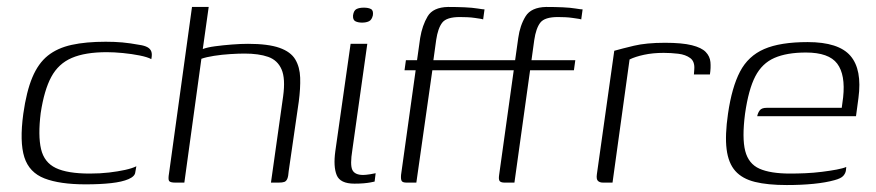

<svg xmlns="http://www.w3.org/2000/svg" viewBox="-20 -525 2518 552"><path d="M226 5Q152 5 108 -12Q64 -29 50 -73Q36 -117 47 -198Q56 -262 73 -302.5Q90 -343 117.5 -365Q145 -387 186 -396Q227 -405 284 -405Q310 -405 332 -403Q354 -401 381 -396Q395 -394 403.5 -389.5Q412 -385 415 -377Q418 -369 415 -355Q404 -361 381.5 -365.5Q359 -370 333.5 -372.5Q308 -375 287 -375Q225 -375 186.5 -358.5Q148 -342 127.5 -304Q107 -266 97 -200Q89 -135 98 -96.5Q107 -58 140.5 -42Q174 -26 238 -26Q268 -26 293.5 -29Q319 -32 339.5 -36.5Q360 -41 372 -47L369 -30Q368 -18 349.5 -10Q331 -2 299.5 1.5Q268 5 226 5Z M484 0Q469 0 466 -5Q463 -10 466 -27L532 -505H580L563 -384Q576 -389 598.5 -392Q621 -395 646.5 -397Q672 -399 693 -399Q751 -399 783.5 -387.5Q816 -376 829 -354Q842 -332 843 -301.5Q844 -271 839 -233L810 -33Q809 -18 806 -11Q803 -4 797.5 -2Q792 0 781 0H759L794 -248Q801 -299 789.5 -325.5Q778 -352 751 -361.5Q724 -371 683 -371Q666 -371 642 -369.5Q618 -368 595.5 -364.5Q573 -361 559 -356L510 0Z M999 3Q958 3 948 -21.5Q938 -46 944 -90L988 -399H1036L993 -94Q986 -51 993 -36.5Q1000 -22 1024 -22Q1031 -22 1044 -24Q1057 -26 1060 -27L1057 -3Q1053 -2 1045 -0.5Q1037 1 1025.5 2Q1014 3 999 3ZM1021 -460Q1009 -460 1001.5 -464Q994 -468 995 -481Q997 -495 1005 -499Q1013 -503 1026 -503Q1039 -503 1046.5 -499Q1054 -495 1052 -481Q1049 -468 1041 -464Q1033 -460 1021 -460Z M1147 -352H1179L1188 -416Q1194 -452 1209.5 -478Q1225 -504 1268 -505Q1294 -505 1316 -504Q1338 -503 1353.5 -500.5Q1369 -498 1373 -498L1369 -469Q1368 -470 1361.5 -471Q1355 -472 1345 -473.5Q1335 -475 1323.5 -475.5Q1312 -476 1302 -476Q1264 -476 1251.5 -460Q1239 -444 1234 -410L1226 -352H1465L1461 -323H1223L1177 0H1149Q1138 0 1135 -4.5Q1132 -9 1133 -22L1175 -323H1143ZM1429 -351 1461 -352 1470 -416Q1475 -452 1491 -478Q1507 -504 1550 -505Q1576 -505 1598 -504Q1620 -503 1635 -500.5Q1650 -498 1655 -498L1651 -469Q1650 -470 1643 -471Q1636 -472 1626 -473.5Q1616 -475 1605 -475.5Q1594 -476 1584 -476Q1546 -476 1533.5 -460Q1521 -444 1516 -410L1508 -352H1634L1630 -323H1504L1459 0H1431Q1420 0 1416.5 -4.5Q1413 -9 1415 -22L1457 -323L1425 -325Z M1741 0H1714Q1704 0 1699 -5Q1694 -10 1696 -24L1746 -379Q1767 -385 1802.5 -393.5Q1838 -402 1892 -402Q1941 -402 1969 -395Q1997 -388 2009 -375.5Q2021 -363 2022.5 -346.5Q2024 -330 2021 -311H1975L1976 -325Q1978 -348 1964.5 -358Q1951 -368 1930 -370.5Q1909 -373 1888 -373Q1857 -373 1831.5 -367.5Q1806 -362 1790 -354Z M2242 7Q2187 7 2150.5 -2Q2114 -11 2094 -33.5Q2074 -56 2069 -96Q2064 -136 2073 -198Q2084 -274 2107.5 -319Q2131 -364 2177 -384Q2223 -404 2302 -404Q2391 -404 2425 -364.5Q2459 -325 2448 -243L2441 -191H2157Q2159 -201 2164.5 -208Q2170 -215 2184 -215H2400L2404 -245Q2411 -310 2387 -342Q2363 -374 2297 -374Q2242 -374 2206.5 -358.5Q2171 -343 2151.5 -305.5Q2132 -268 2122 -198Q2113 -128 2122.5 -91Q2132 -54 2163.5 -40Q2195 -26 2252 -26Q2272 -26 2295.5 -27Q2319 -28 2343 -31Q2367 -34 2385.5 -37.5Q2404 -41 2413 -45L2412 -35Q2411 -27 2404.5 -19.5Q2398 -12 2379 -7Q2354 0 2319 3.5Q2284 7 2242 7Z"/></svg>

Font: Genos Light
Style: Italic
Weight: 300
Italic angle: -8°
Designer: Robert E. Leuschke
Foundry: Robert E. Leuschke
Version: Version 1.010